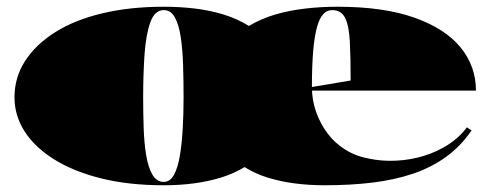

<svg xmlns="http://www.w3.org/2000/svg" viewBox="-20 -535 1456 570"><path d="M466 15Q362 15 280 -5.5Q198 -26 140.5 -62Q83 -98 53 -145Q23 -192 23 -246Q23 -305 54.5 -354Q86 -403 144 -439.5Q202 -476 284 -495.5Q366 -515 466 -515Q515 -515 560 -509.5Q605 -504 645 -491.5Q685 -479 719 -458Q756 -480 797.5 -492Q839 -504 885.5 -509.5Q932 -515 982 -515Q1119 -515 1210.5 -482.5Q1302 -450 1347.5 -394Q1393 -338 1393 -266H902V-276L1021 -296Q1021 -366 1018.5 -412.5Q1016 -459 1004.5 -482Q993 -505 966 -505Q951 -505 940 -493.5Q929 -482 921.5 -456Q914 -430 910 -386Q906 -342 906 -276Q906 -239 918 -204Q930 -169 952 -139.5Q974 -110 1005.5 -90.5Q1037 -71 1076 -64Q1114 -56 1156 -58Q1198 -60 1237.5 -72Q1277 -84 1310.5 -105.5Q1344 -127 1366 -157L1380 -148Q1348 -101 1304.5 -69.5Q1261 -38 1206.5 -19.5Q1152 -1 1086.5 7Q1021 15 944 15Q897 15 855 9.5Q813 4 775.5 -7.5Q738 -19 706 -39Q673 -19 635 -7.5Q597 4 555 9.5Q513 15 466 15ZM466 5Q485 5 496.5 -16Q508 -37 514 -73Q520 -109 522.5 -154Q525 -199 525 -246Q525 -296 523.5 -342.5Q522 -389 516.5 -425.5Q511 -462 499 -483.5Q487 -505 466 -505Q439 -505 426 -468Q413 -431 409 -372Q405 -313 405 -246Q405 -200 406.5 -155Q408 -110 414 -74Q420 -38 432.5 -16.5Q445 5 466 5Z"/></svg>

Font: Kalnia SemiExpanded
Style: Bold
Weight: 700
Width: 6
Designer: Frida Medrano
Foundry: Frida Medrano
Version: Version 1.105